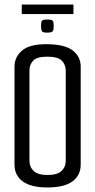

<svg xmlns="http://www.w3.org/2000/svg" viewBox="-20 -823 420 847"><path d="M189 4Q117 4 80.5 -22.5Q44 -49 44 -97V-529Q44 -572 78 -600.5Q112 -629 189 -628Q268 -627 302 -599.5Q336 -572 336 -529V-97Q336 -50 300 -23Q264 4 189 4ZM189 -51Q232 -51 251 -68.5Q270 -86 270 -114V-512Q270 -537 253 -555Q236 -573 188 -573Q143 -573 126.5 -555.5Q110 -538 110 -513V-113Q110 -86 129 -68.5Q148 -51 189 -51ZM188 -679Q168 -679 164.5 -686Q161 -693 161 -707Q161 -724 164.5 -730.5Q168 -737 188 -737Q210 -737 213.5 -730.5Q217 -724 217 -707Q217 -693 213 -686Q209 -679 188 -679ZM76 -761V-803H304V-761Z"/></svg>

Font: Smooch Sans Thin Medium
Style: Regular
Weight: 500
Version: Version 1.010